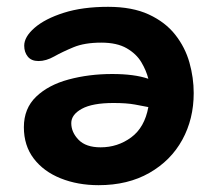

<svg xmlns="http://www.w3.org/2000/svg" viewBox="-20 -533 624 563"><path d="M269 10Q208 10 158 -10Q108 -30 79 -68Q50 -106 50 -160Q50 -215 86 -249.5Q122 -284 181.5 -300Q241 -316 309 -316Q374 -316 415 -302Q409 -326 394.5 -350.5Q380 -375 351.5 -391.5Q323 -408 277 -408Q228 -408 195.5 -394.5Q163 -381 139 -367.5Q115 -354 93 -354Q72 -354 61.5 -367Q51 -380 51 -399Q51 -425 81.5 -451.5Q112 -478 167 -495.5Q222 -513 297 -513Q368 -513 416.5 -490.5Q465 -468 494 -431Q523 -394 535.5 -349.5Q548 -305 548 -260Q548 -184 514.5 -123Q481 -62 418 -26Q355 10 269 10ZM189 -172Q189 -145 210.5 -123Q232 -101 275 -101Q325 -101 364.5 -130Q404 -159 415 -219Q400 -222 375.5 -226.5Q351 -231 313 -231Q251 -231 220 -214Q189 -197 189 -172Z"/></svg>

Font: Shantell Sans Normal
Style: Regular
Weight: 600
Designer: Stephen Nixon, Anya Danilova, Shantell Martin
Foundry: Arrow Type
Version: Version 1.009;[a7da0bfa3]